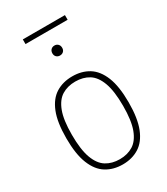

<svg xmlns="http://www.w3.org/2000/svg" viewBox="-211 -950 915 1052"><g transform="rotate(-30 246.0 -424.0)"><path d="M246.5 9Q187.5 9 143 -18.5Q98.5 -46 73.8 -107.5Q49 -169 49 -270Q49 -370.5 73.5 -431.8Q98 -493 142.5 -520.5Q187 -548 246.5 -548Q305.5 -548 349.8 -520.8Q394 -493.5 418.8 -432.2Q443.5 -371 443.5 -270Q443.5 -169.5 419 -108Q394.5 -46.5 350.2 -18.8Q306 9 246.5 9ZM246.5 -24Q295.5 -24 331.5 -46.5Q367.5 -69 387.5 -122.2Q407.5 -175.5 407.5 -268.5Q407.5 -362.5 387.5 -416.5Q367.5 -470.5 331.5 -492.8Q295.5 -515 246.5 -515Q197.5 -515 161.2 -492.8Q125 -470.5 105 -417.5Q85 -364.5 85 -272Q85 -177.5 105 -123.2Q125 -69 161.2 -46.5Q197.5 -24 246.5 -24ZM246.5 -680Q233 -680 224.2 -688.5Q215.5 -697 215.5 -711Q215.5 -725.5 224.2 -734.2Q233 -743 246.5 -743Q260 -743 268.8 -734.2Q277.5 -725.5 277.5 -711Q277.5 -697 268.8 -688.5Q260 -680 246.5 -680ZM113.5 -829V-858.5H380V-829Z"/></g></svg>

Font: Encode Sans SmCnd Th
Style: Regular
Weight: 100
Width: 4
Designer: Multiple Designers
Foundry: Impallari Type
Version: Version 3.002; ttfautohint (v1.8.3) -l 8 -r 50 -G 200 -x 14 